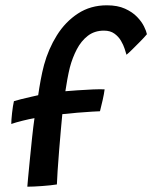

<svg xmlns="http://www.w3.org/2000/svg" viewBox="-20 -702 574 724"><path d="M83 2Q83 -1.5 85.8 -30Q88.5 -58.5 92.5 -99.5Q96.5 -140.5 101 -183Q105.5 -225.5 110 -256.5Q92 -253.5 65.8 -247Q39.5 -240.5 22.5 -234.5Q22.5 -249 25.5 -276Q28.5 -303 32.5 -320.5Q39.5 -323 58.8 -327.8Q78 -332.5 97.5 -337Q117 -341.5 124 -343Q128 -371 133.5 -400.8Q139 -430.5 146 -457Q162.5 -517.5 194.5 -568.8Q226.5 -620 274 -651Q321.5 -682 383 -682Q423.5 -682 451.5 -669.2Q479.5 -656.5 497 -638.2Q514.5 -620 523.2 -602Q532 -584 534 -573Q524.5 -561.5 509 -545.8Q493.5 -530 479 -515.8Q464.5 -501.5 457 -495.5Q455 -502.5 450.2 -517.5Q445.5 -532.5 436.2 -548.2Q427 -564 411.5 -575.2Q396 -586.5 372 -586.5Q336.5 -586.5 311.2 -567Q286 -547.5 269.5 -515.8Q253 -484 243.5 -448Q238.5 -428 233.8 -402.2Q229 -376.5 226.5 -358Q243.5 -359.5 272.8 -361.5Q302 -363.5 330.8 -364.8Q359.5 -366 374.5 -365Q372.5 -348.5 367.2 -325Q362 -301.5 357 -282.5Q352 -282.5 327.5 -281Q303 -279.5 271.8 -277Q240.5 -274.5 215 -271.5Q213 -253 209.8 -215.5Q206.5 -178 203 -135.5Q199.5 -93 197.2 -57.2Q195 -21.5 194.5 -6.5Q173 -3 139 -0.5Q105 2 83 2Z"/></svg>

Font: Grandstander
Style: Italic
Weight: 400
Italic angle: -15°
Designer: Tyler Finck
Foundry: Etcetera Type Co
Version: Version 1.200; ttfautohint (v1.8.3)